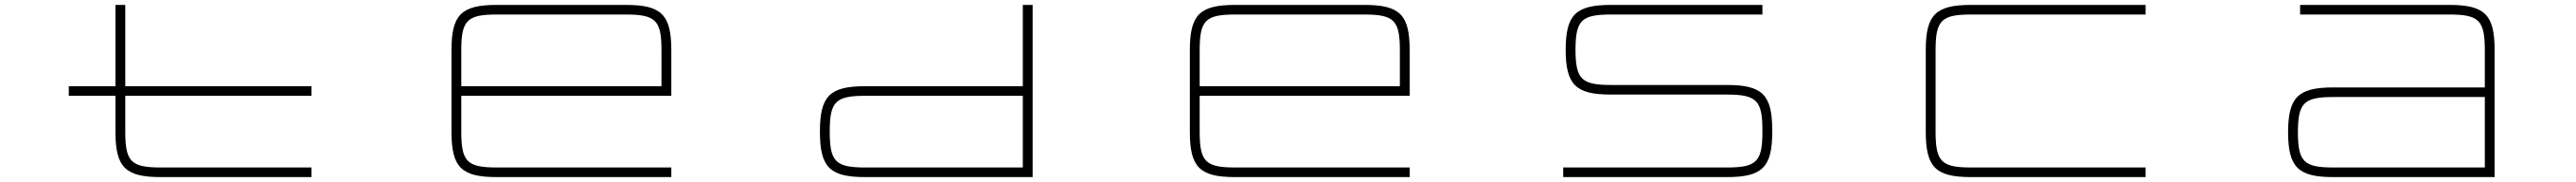

<svg xmlns="http://www.w3.org/2000/svg" viewBox="-20 -720 10486 740"><path d="M260 -369.5V-330.5H450V-184.5C450 -40 490 0 634.5 0H1248V-39H635.5C513.5 -39 490 -62.5 490 -184.5V-330.5H1248V-369.5H490V-700H450V-369.5Z M2528.5 -700H2002.5C1858 -700 1818 -660 1818 -515.5V-184.5C1818 -40 1858 0 2002.5 0H2713V-39H2003.5C1881.5 -39 1858 -62.5 1858 -184.5V-330.5H2713V-515.5C2713 -660 2673 -700 2528.5 -700ZM1858 -369.5V-515.5C1858 -637.5 1881.5 -661 2003.5 -661H2527.5C2649.5 -661 2673 -637.5 2673 -515.5V-369.5Z M3502.5 0H4184V-700H4144V-369.5H3502.5C3358 -369.5 3318 -329.5 3318 -185V-184.5C3318 -40 3358 0 3502.5 0ZM3358 -184.5V-185C3358 -307 3381.5 -330.5 3503.5 -330.5H4144V-39H3503.5C3381.5 -39 3358 -62.5 3358 -184.5Z M5534.5 -700H5008.5C4864 -700 4824 -660 4824 -515.5V-184.5C4824 -40 4864 0 5008.5 0H5719V-39H5009.5C4887.5 -39 4864 -62.5 4864 -184.5V-330.5H5719V-515.5C5719 -660 5679 -700 5534.5 -700ZM4864 -369.5V-515.5C4864 -637.5 4887.5 -661 5009.5 -661H5533.5C5655.5 -661 5679 -637.5 5679 -515.5V-369.5Z M7155 -700H6538.5C6395 -700 6354.5 -660.5 6354 -517.5C6354.5 -375 6395 -335.5 6538.5 -335.5H7009.5C7131.5 -335.5 7155 -312 7155 -190V-184.5C7155 -62.5 7131.5 -39 7009.5 -39H6344V0H7010.5C7155 0 7195 -40 7195 -184.5V-190C7195 -334.5 7155 -374.5 7010.5 -374.5H6539.5C6418.5 -374.5 6394.5 -397.5 6394 -518C6394.5 -638 6418.5 -661 6539.5 -661H7155ZM6354 -515.5V-520C6354 -519 6354 -518.5 6354 -517.5Z M8715 -700H8004.5C7860 -700 7820 -660 7820 -515.5V-184.5C7820 -40 7860 0 8004.5 0H8715V-39H8005.5C7883.5 -39 7860 -62.5 7860 -184.5V-515.5C7860 -637.5 7883.5 -661 8005.5 -661H8715Z M9480.5 -325.5H10096V-39H9480.5C9359.5 -39 9335.5 -62 9335 -182C9335.5 -302.5 9359.5 -325.5 9480.5 -325.5ZM9295 -180V-184.5V-182.5C9295.5 -39.5 9336 0 9479.5 0H10136V-515.5C10136 -660 10096 -700 9951.5 -700H9344V-661H9950.5C10072.5 -661 10096 -637.5 10096 -515.5V-364.5H9479.5C9336 -364.5 9295.5 -325 9295 -182.5Z"/></svg>

Font: Melete UltraLight
Style: Regular
Weight: 200
Width: 6
Designer: Sora Sagano
Foundry: DOT COLON
Version: Version 0.200;FEAKit 1.0